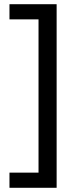

<svg xmlns="http://www.w3.org/2000/svg" viewBox="-20 -734 369 912"><path d="M25 86V158H249V-714H25V-642H163V86Z"/></svg>

Font: Noto Sans Elbasan
Style: Regular
Weight: 400
Designer: Monotype Design Team
Foundry: Monotype Imaging Inc.
Version: Version 2.004